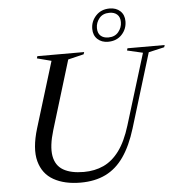

<svg xmlns="http://www.w3.org/2000/svg" viewBox="-61 -990 992 1058"><g transform="rotate(-5 435.0 -461.0)"><path d="M217 -291.5Q190.5 -204 200 -150Q209.5 -96 251.8 -71.5Q294 -47 365 -47Q425.5 -47 474.5 -69.5Q523.5 -92 561.5 -143.2Q599.5 -194.5 626 -281L746.5 -673L660 -693L663.5 -705H869.5L865.5 -693L778.5 -673L653 -262.5Q624 -168 582 -107.8Q540 -47.5 481 -18.8Q422 10 342.5 10Q253.5 10 193.5 -23.8Q133.5 -57.5 114.5 -128.2Q95.5 -199 129 -309L240.5 -672.5L161.5 -693L165 -705H424L420 -693L333 -672ZM584.5 -932Q620.5 -932 643 -911Q665.5 -890 665.5 -854.5Q665.5 -811.5 636.8 -780.8Q608 -750 560.5 -750Q525 -750 502.2 -771.2Q479.5 -792.5 479.5 -828Q479.5 -870 508.5 -901Q537.5 -932 584.5 -932ZM564 -773.5Q600.5 -773.5 620.2 -797.8Q640 -822 640 -852Q640 -879.5 624.2 -894Q608.5 -908.5 581.5 -908.5Q544.5 -908.5 525 -884.5Q505.5 -860.5 505.5 -830.5Q505.5 -802.5 521.2 -788Q537 -773.5 564 -773.5Z"/></g></svg>

Font: Newsreader 60pt
Style: Italic
Weight: 400
Italic angle: -17°
Designer: Hugues Gentile
Foundry: Production Type
Version: Version 1.003